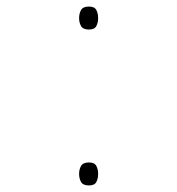

<svg xmlns="http://www.w3.org/2000/svg" viewBox="-20 -553 540 585"><path d="M251 -463Q233 -463 227 -473.5Q221 -484 221 -498Q221 -512 227 -522.5Q233 -533 251 -533Q268 -533 273.5 -522.5Q279 -512 279 -498Q279 -484 273.5 -473.5Q268 -463 251 -463ZM251 12Q233 12 227 1.5Q221 -9 221 -23Q221 -37 227 -47.5Q233 -58 251 -58Q268 -58 273.5 -47.5Q279 -37 279 -23Q279 -9 273.5 1.5Q268 12 251 12Z"/></svg>

Font: Noto Sans Mono ExtraCondensed Thin
Style: Regular
Weight: 100
Width: 2
Designer: Monotype Design Team
Foundry: Monotype Imaging Inc.
Version: Version 2.014; ttfautohint (v1.8.4.7-5d5b)